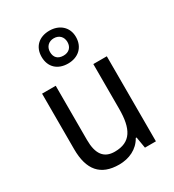

<svg xmlns="http://www.w3.org/2000/svg" viewBox="-196 -926 951 1048"><g transform="rotate(-30 279.5 -402.0)"><path d="M279 -607C343 -607 388 -647 388 -712C388 -775 341 -814 279 -814C214 -814 171 -775 171 -711C171 -646 214 -607 279 -607ZM279 -657C243 -657 224 -677 224 -711C224 -744 247 -766 279 -766C312 -766 334 -744 334 -711C334 -677 312 -657 279 -657ZM481 -536H396V-255C396 -129 361 -63 259 -63C191 -63 159 -106 159 -195V-536H73V-186C73 -56 128 10 245 10C307 10 365 -16 395 -71H400L412 0H481Z"/></g></svg>

Font: Noto Sans Arabic SemCond
Style: Regular
Weight: 400
Width: 4
Designer: Monotype Design Team, Nadine Chahine, Nizar Qandah and Khaled Hosny
Foundry: Monotype Imaging Inc.
Version: Version 2.012